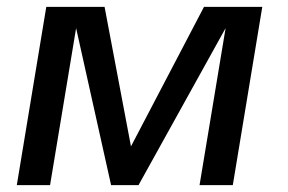

<svg xmlns="http://www.w3.org/2000/svg" viewBox="-20 -540 840 560"><path d="M29 0 115 -520H285L362 -113L575 -520H745L659 0H562L638 -458L384 0H304L202 -458L126 0Z"/></svg>

Font: Iosevka Aile Medium Oblique
Style: Regular
Weight: 500
Italic angle: -9°
Designer: Belleve Invis
Foundry: Belleve Invis
Version: Version 31.1.0; ttfautohint (v1.8.4)